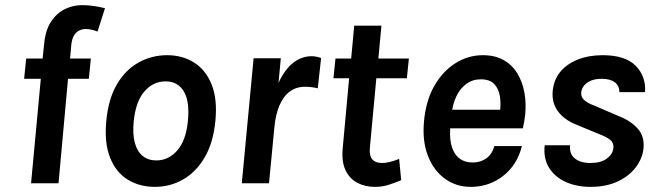

<svg xmlns="http://www.w3.org/2000/svg" viewBox="-20 -714 2558 748"><path d="M74 -407 82 -486H146L152 -543Q157 -596.5 178.8 -629.5Q200.5 -662.5 232.2 -678.2Q264 -694 299.5 -694Q320.5 -694 344 -690.8Q367.5 -687.5 389 -682L360 -591Q349 -595.5 337.2 -598.2Q325.5 -601 314 -601Q301.5 -601 289.5 -595.5Q277.5 -590 269.2 -577.2Q261 -564.5 258 -542L253 -486H334L326 -407H245L208 0H101L139 -407Z M583.5 14Q523 14 477.2 -14.5Q431.5 -43 408.8 -100Q386 -157 394 -242Q402 -329 435.8 -386Q469.5 -443 520.8 -471Q572 -499 631 -499Q690 -499 735.5 -470.8Q781 -442.5 804.2 -385.5Q827.5 -328.5 819 -242Q810.5 -156.5 776.8 -99.8Q743 -43 692.8 -14.5Q642.5 14 583.5 14ZM589 -89Q636.5 -89 670.5 -127.8Q704.5 -166.5 712 -242Q719.5 -319.5 696 -358.2Q672.5 -397 625 -397Q577 -397 543 -358.2Q509 -319.5 501 -242Q496 -192 505.2 -157.8Q514.5 -123.5 536 -106.2Q557.5 -89 589 -89Z M922 0 968 -487H1074L1065 -391Q1089.5 -444 1122.5 -469.5Q1155.5 -495 1193.5 -495Q1203 -495 1212.2 -493.2Q1221.5 -491.5 1231 -488L1218 -370Q1206 -373 1193 -374.5Q1180 -376 1168.5 -376Q1134 -376 1109 -357.5Q1084 -339 1068.5 -302.8Q1053 -266.5 1048.5 -213L1028 0Z M1440.5 14Q1402 14 1371.8 -2Q1341.5 -18 1326 -51Q1310.5 -84 1315 -135L1342 -429.5L1362.5 -409H1279L1287 -486H1370.5L1346 -463.5L1360 -614H1466L1452 -463.5L1431.5 -486H1573L1565 -409H1423.5L1448 -429.5L1421 -139Q1418 -108.5 1430 -93.8Q1442 -79 1469 -79Q1482 -79 1498 -82.8Q1514 -86.5 1535 -95L1543 -12Q1517 -1 1492.5 6.5Q1468 14 1440.5 14Z M1813.5 14Q1757 14 1713 -18Q1669 -50 1646.8 -107.8Q1624.5 -165.5 1632 -243Q1639.5 -323 1672.5 -380.2Q1705.5 -437.5 1755 -468.2Q1804.5 -499 1861 -499Q1908.5 -499 1942 -480Q1975.5 -461 1995.5 -428Q2015.5 -395 2023 -353.5Q2030.5 -312 2026 -267Q2024.5 -253.5 2022.2 -240.5Q2020 -227.5 2017 -214H1711.5L1736 -232.5Q1730 -189 1737 -154.8Q1744 -120.5 1765.2 -100.8Q1786.5 -81 1822.5 -81Q1852 -81 1874.5 -97Q1897 -113 1906 -145H2013Q2002 -98 1973.8 -62.2Q1945.5 -26.5 1904.2 -6.2Q1863 14 1813.5 14ZM1739.5 -270.5 1719.5 -286.5H1951.5L1927 -272Q1932 -305.5 1928 -335.8Q1924 -366 1906.5 -385.5Q1889 -405 1853.5 -405Q1821 -405 1796.8 -387.2Q1772.5 -369.5 1758 -339Q1743.5 -308.5 1739.5 -270.5Z M2281 14Q2226.5 14 2184.2 -5Q2142 -24 2119.2 -60.2Q2096.5 -96.5 2102 -148H2201Q2197.5 -114.5 2219.5 -96.8Q2241.5 -79 2280 -79Q2320.5 -79 2343.5 -95.8Q2366.5 -112.5 2369.5 -136Q2372 -158 2356.5 -169.8Q2341 -181.5 2318 -190L2226 -228Q2178 -247 2153.2 -281Q2128.5 -315 2133.5 -362Q2138 -404.5 2163.5 -435Q2189 -465.5 2231.5 -482.2Q2274 -499 2328 -499Q2415.5 -499 2456.2 -458Q2497 -417 2493 -355H2393Q2393 -380 2375 -393.5Q2357 -407 2324 -407Q2299.5 -407 2282.2 -399.8Q2265 -392.5 2255.8 -381Q2246.5 -369.5 2244.5 -356Q2242 -336.5 2256.2 -324Q2270.5 -311.5 2292 -304L2392 -261Q2437 -243.5 2464.2 -213.2Q2491.5 -183 2487 -136Q2483.5 -98.5 2458.2 -64Q2433 -29.5 2388 -7.8Q2343 14 2281 14Z"/></svg>

Font: Karla
Style: Bold Italic
Weight: 700
Italic angle: -8°
Designer: Jonathan Pinhorn
Version: Version 2.004;gftools[0.9.33]